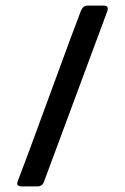

<svg xmlns="http://www.w3.org/2000/svg" viewBox="-20 -663 444 683"><path d="M114 0H57Q36 0 43 -18Q65 -74 155 -320Q245 -566 268 -625Q276 -643 291 -643H349Q368 -643 362 -624L137 -18Q131 0 114 0Z"/></svg>

Font: Rajdhani Semibold
Style: Regular
Weight: 600
Designer: Satya Rajpurohit, Jyotish Sonowal
Foundry: Indian Type Foundry
Version: Version 1.200;PS 1.0;hotconv 1.0.78;makeotf.lib2.5.61930; tt